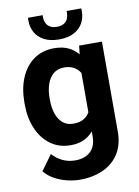

<svg xmlns="http://www.w3.org/2000/svg" viewBox="-100 -796 772 1069"><g transform="rotate(-10 285.5 -261.0)"><path d="M262.8 207.9Q230.8 207.9 193.6 199.2Q156.4 190.5 122.5 172.2Q88.6 153.8 65.8 125.5L128.7 38.9Q153.1 66.3 185.7 81.9Q218.3 97.5 256.5 97.5Q312.6 97.5 343.7 67.5Q374.8 37.6 374.8 -17.7V-405.7L388.4 -528.3H517.4V-18.3Q517.4 54.2 485.3 104.8Q453.2 155.5 395.8 181.7Q338.4 207.9 262.8 207.9ZM247 9.8Q181.4 9.8 133.5 -25.1Q85.5 -60.1 59.5 -120.6Q33.4 -181.2 33.4 -258V-268.3Q33.4 -348.5 59.4 -409.3Q85.4 -470.1 133.5 -504.1Q181.7 -538.1 247.9 -538.1Q301 -538.1 336.9 -518.1Q372.8 -498.1 395.7 -462.1Q418.6 -426 431.6 -377.1Q444.6 -328.2 452 -270.7V-251.5Q442.3 -178.3 419 -119.2Q395.8 -60.1 354 -25.1Q312.1 9.8 247 9.8ZM283.2 -105.7Q321.4 -105.7 345.2 -121.8Q369 -137.9 381.3 -166.5Q393.7 -195.1 396.1 -232.3V-289.7Q394.6 -320.7 387.5 -345.4Q380.5 -370.1 366.8 -387.3Q353.2 -404.4 332.8 -413.6Q312.3 -422.9 284.2 -422.9Q247.5 -422.9 223.3 -402.3Q199.2 -381.8 187.5 -346.9Q175.7 -311.9 175.7 -268.3V-258Q175.7 -215.5 187.2 -181Q198.6 -146.5 222.4 -126.1Q246.1 -105.7 283.2 -105.7ZM285.7 -581.5Q234.2 -581.5 200.6 -599.7Q167.1 -617.8 150.8 -647.5Q134.5 -677.2 134.5 -712Q134.5 -715.3 134.5 -721.2Q134.5 -727.1 135 -730.3H218.1Q217.9 -727.1 217.8 -724.2Q217.7 -721.2 217.7 -717.9Q217.7 -701.7 224.2 -686.8Q230.7 -671.9 245.7 -662.4Q260.7 -652.8 285.7 -652.8Q310.9 -652.8 325.7 -662.4Q340.5 -671.9 347 -686.8Q353.5 -701.7 353.5 -717.9Q353.5 -721.2 353.4 -724.2Q353.3 -727.1 353.1 -730.3H436Q436.5 -727.1 436.5 -721.2Q436.5 -715.3 436.5 -712Q436.5 -677.2 420.2 -647.5Q403.9 -617.8 370.6 -599.7Q337.3 -581.5 285.7 -581.5Z"/></g></svg>

Font: Heebo
Style: Regular
Weight: 400
Designer: Oded Ezer
Foundry: Ezer Type House
Version: Version 3.100